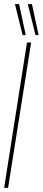

<svg xmlns="http://www.w3.org/2000/svg" viewBox="-21 -905 206 925"><path d="M-1 0 109 -700H129L18 0ZM88 -736 51 -885H71L103 -736ZM150 -736 113 -885H133L165 -736Z"/></svg>

Font: Georama ExtraCondensed Thin
Style: Italic
Weight: 100
Width: 2
Italic angle: -9°
Designer: Jean-Baptiste Levee
Foundry: Production Type
Version: Version 1.001